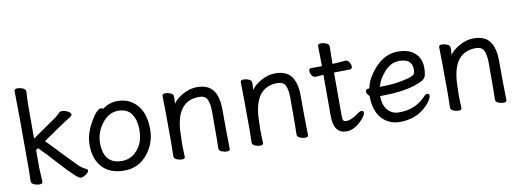

<svg xmlns="http://www.w3.org/2000/svg" viewBox="-59 -1055 3857 1421"><g transform="rotate(-10 1869.5 -344.5)"><path d="M308 -115Q227 -205 181 -250L164 -240V-106L169 0Q169 16 145 16Q126 16 105 7.5Q84 -1 84 -18L86 -106Q86 -590 83 -697Q83 -713 107 -713Q126 -713 147 -704.5Q168 -696 168 -679L164 -590V-325L343 -449Q358 -460 382 -483Q387 -490 402 -490Q415 -490 430 -485Q468 -471 468 -452Q468 -443 433.5 -423Q399 -403 240 -292Q264 -269 302.5 -228Q341 -187 381 -146Q421 -105 452 -73Q481 -47 507 -36Q516 -32 516 -22Q516 -13 504 -3Q478 20 454 20Q430 20 308 -115Z M777 -49Q824 -49 861 -74.5Q898 -100 920.5 -144.5Q943 -189 943 -258Q943 -326 912 -373Q881 -420 811 -420Q741 -420 690 -353.5Q639 -287 639 -208Q639 -49 777 -49ZM783 24Q674 24 617 -38.5Q560 -101 560 -207Q560 -289 611 -377Q631 -414 652 -437Q673 -460 687 -460Q700 -460 705 -453Q757 -492 819 -492Q881 -492 926 -462Q1022 -399 1022 -245Q1022 -141 959 -62Q891 24 783 24Z M1554 17Q1535 17 1514.5 8.5Q1494 0 1494 -17Q1496 -34 1496 -293Q1496 -351 1481 -384Q1466 -417 1420 -417Q1241 -417 1238 -162L1236 -97Q1236 -59 1239 1Q1239 17 1216 17Q1197 17 1176.5 8.5Q1156 0 1156 -17L1158 -115Q1158 -364 1155 -471Q1155 -487 1179 -487Q1197 -487 1217.5 -478.5Q1238 -470 1238 -453V-439Q1236 -411 1236 -398Q1258 -433 1310.5 -462Q1363 -491 1416 -491Q1512 -491 1547 -425Q1574 -378 1574 -297Q1574 -105 1577 1Q1577 17 1554 17Z M2142 17Q2123 17 2102.5 8.5Q2082 0 2082 -17Q2084 -34 2084 -293Q2084 -351 2069 -384Q2054 -417 2008 -417Q1829 -417 1826 -162L1824 -97Q1824 -59 1827 1Q1827 17 1804 17Q1785 17 1764.5 8.5Q1744 0 1744 -17L1746 -115Q1746 -364 1743 -471Q1743 -487 1767 -487Q1785 -487 1805.5 -478.5Q1826 -470 1826 -453V-439Q1824 -411 1824 -398Q1846 -433 1898.5 -462Q1951 -491 2004 -491Q2100 -491 2135 -425Q2162 -378 2162 -297Q2162 -105 2165 1Q2165 17 2142 17Z M2452 24Q2355 24 2355 -110V-418L2295 -414Q2278 -414 2267.5 -431Q2257 -448 2257 -464Q2257 -483 2274 -483H2355Q2355 -556 2353 -635Q2353 -651 2377 -651Q2396 -651 2416.5 -642.5Q2437 -634 2437 -617Q2435 -552 2435 -486Q2481 -488 2533 -493Q2550 -493 2561 -476Q2572 -459 2572 -443Q2572 -423 2555 -423Q2507 -423 2435 -421V-108Q2435 -70 2440.5 -61Q2446 -52 2462 -52Q2502 -52 2554 -92Q2573 -106 2585 -106Q2601 -106 2601 -90Q2601 -66 2554 -22Q2502 24 2452 24Z M2763 -258Q2874 -258 2968 -284Q3002 -294 3011.5 -305.5Q3021 -317 3021 -341Q3021 -422 2926 -422Q2860 -422 2811.5 -366Q2763 -310 2751 -258ZM2852 24Q2799 24 2756 -2Q2664 -59 2664 -206Q2643 -222 2643 -241Q2643 -260 2668 -260H2672Q2686 -337 2758.5 -414.5Q2831 -492 2927 -492Q2991 -492 3029 -469Q3099 -428 3099 -340Q3099 -305 3093 -283.5Q3087 -262 3066 -249Q3045 -236 2999 -221Q2898 -190 2741 -190Q2741 -123 2773 -85Q2805 -47 2859 -47Q2982 -47 3059 -129Q3073 -146 3086 -146Q3102 -146 3102 -130Q3102 -117 3087 -93Q3072 -69 3041 -42Q2966 24 2852 24Z M3633 17Q3614 17 3593.5 8.5Q3573 0 3573 -17Q3575 -34 3575 -293Q3575 -351 3560 -384Q3545 -417 3499 -417Q3320 -417 3317 -162L3315 -97Q3315 -59 3318 1Q3318 17 3295 17Q3276 17 3255.5 8.5Q3235 0 3235 -17L3237 -115Q3237 -364 3234 -471Q3234 -487 3258 -487Q3276 -487 3296.5 -478.5Q3317 -470 3317 -453V-439Q3315 -411 3315 -398Q3337 -433 3389.5 -462Q3442 -491 3495 -491Q3591 -491 3626 -425Q3653 -378 3653 -297Q3653 -105 3656 1Q3656 17 3633 17Z"/></g></svg>

Font: linja waso lili
Style: Bold
Weight: 400
Designer: Fontworks Inc.
Version: Version 1.000;August 6, 2022;FontCreator 14.0.0.2814 64-bit